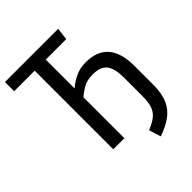

<svg xmlns="http://www.w3.org/2000/svg" viewBox="-241 -830 1092 1092"><g transform="rotate(-45 305.0 -283.5)"><path d="M249.7 -632.3V-400Q277.9 -425.1 315.1 -443.1Q352.3 -461 398.5 -461Q490.8 -461 535.9 -407.9Q581 -354.9 581 -252.8V-97.9Q581 -26.7 560 18.7Q539 64.1 499.2 92.1Q459.5 120 403.6 139L381 67.2Q426.2 49.2 450 28.7Q473.8 8.2 482.8 -21.8Q491.8 -51.8 491.8 -97.9V-246.7Q491.8 -319.5 466.2 -351.8Q440.5 -384.1 378.5 -384.1Q330.8 -384.1 300.3 -365.6Q269.7 -347.2 249.7 -329.2V0H160.5V-632.3H-4.6V-706.2H423.6L414.4 -632.3Z"/></g></svg>

Font: FiraCode Nerd Font
Style: Regular
Weight: 400
Designer: Carrois Corporate, Edenspiekermann AG, Nikita Prokopov
Foundry: Carrois Corporate, Edenspiekermann AG, Nikita Prokopov
Version: Version 6.002;Nerd Fonts 2.1.0